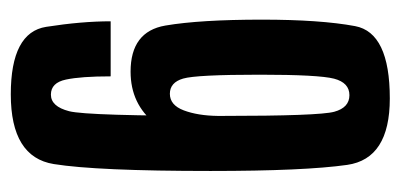

<svg xmlns="http://www.w3.org/2000/svg" viewBox="-209 -511 725 347"><g transform="rotate(90 153.5 -337.5)"><path d="M150.5 5.5Q264 5.5 276.5 -72.2Q289 -150 289 -355.5Q289 -525.5 278 -602.5Q267 -679.5 158 -679.5Q39 -679.5 27.2 -616.8Q15.5 -554 15.5 -448.5Q15.5 -336.5 26.2 -273.8Q37 -211 109.5 -211Q168 -211 203.2 -255.2Q238.5 -299.5 239.5 -348.5L189.5 -368.5Q189 -332.5 179.5 -307.2Q170 -282 149.5 -282Q129 -282 122 -306Q115 -330 115 -444.5Q115 -551 122.2 -578.8Q129.5 -606.5 152 -606.5Q174.5 -606.5 182 -579Q189.5 -551.5 189.5 -376.5Q189.5 -133 181 -100Q172.5 -67 151 -67Q129.5 -67 123.8 -94.2Q118 -121.5 118 -175H18.5Q18.5 -122.5 28.5 -58.5Q38.5 5.5 150.5 5.5Z"/></g></svg>

Font: Anybody ExtraCondensed Medium
Style: Regular
Weight: 500
Width: 2
Version: Version 1.113;gftools[0.9.25]